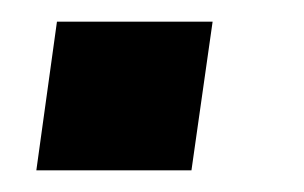

<svg xmlns="http://www.w3.org/2000/svg" viewBox="-20 -157 280 177"><path d="M13.5 0H156.5L176 -137H32.5Z"/></svg>

Font: HK Grotesk ExtraBold
Style: Italic
Weight: 800
Italic angle: -16°
Designer: Alfredo Marco Pradil
Foundry: Hanken Design Co.
Version: Version 3.001;FEAKit 1.0